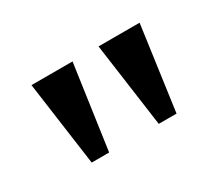

<svg xmlns="http://www.w3.org/2000/svg" viewBox="-60 -834 555 486"><g transform="rotate(-30 218.0 -591.0)"><path d="M94 -468H145L180 -714H60ZM290 -468H342L376 -714H256Z"/></g></svg>

Font: Noto Serif Ethiopic Medium
Style: Regular
Weight: 500
Designer: Monotype Design Team
Foundry: Monotype Imaging Inc.
Version: Version 2.102